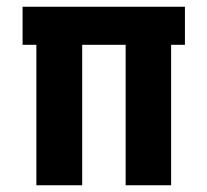

<svg xmlns="http://www.w3.org/2000/svg" viewBox="-20 -550 616 570"><path d="M88 0H224V-417H353V0H488V-417H529V-530H47V-417H88Z"/></svg>

Font: Iosevka Sparkle Extrabold
Style: Regular
Weight: 800
Designer: Belleve Invis
Foundry: Belleve Invis
Version: Version 4.5.0; ttfautohint (v1.8.3)